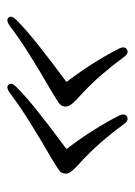

<svg xmlns="http://www.w3.org/2000/svg" viewBox="56 -486 362 514"><g transform="rotate(90 237.0 -229.0)"><path d="M444 -218Q442.5 -211 435.2 -205.8Q428 -200.5 407.5 -188Q347 -153 304.5 -126.2Q262 -99.5 228.5 -74Q213.5 -63.5 207 -70.5Q199.5 -78 212.5 -91.5Q240 -119 282.5 -152.5Q325 -186 379 -226Q348.5 -266 325.5 -303.2Q302.5 -340.5 288.5 -369Q283 -382 291.5 -387.5Q300.5 -393.5 310 -382.5Q332 -352.5 359 -320.8Q386 -289 426 -253Q439.5 -240 442.8 -232.8Q446 -225.5 444 -218ZM264.5 -218Q263 -211 255.8 -205.8Q248.5 -200.5 228 -188Q167.5 -153 125 -126.2Q82.5 -99.5 49 -74Q34 -63.5 27.5 -70.5Q20 -78 33 -91.5Q60.5 -119 103 -152.5Q145.5 -186 199.5 -226Q169 -266 146 -303.2Q123 -340.5 109 -369Q103.5 -382 112 -387.5Q121 -393.5 130.5 -382.5Q152.5 -352.5 179.5 -320.8Q206.5 -289 246.5 -253Q260 -240 263.2 -232.8Q266.5 -225.5 264.5 -218Z"/></g></svg>

Font: Fraunces 72pt Soft Light
Style: Italic
Weight: 300
Italic angle: -16°
Version: Version 1.000;[b76b70a41]